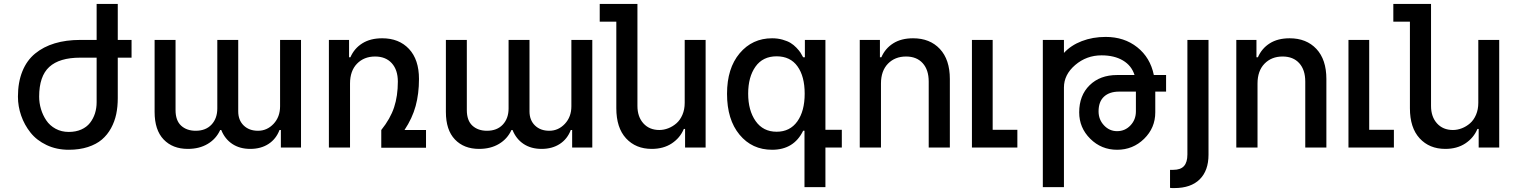

<svg xmlns="http://www.w3.org/2000/svg" viewBox="-20 -747 7690 972"><path d="M469.2 -230V-455.1H386.2Q280.8 -455.1 229.5 -408.2Q178.2 -361.3 178.2 -257.8Q178.2 -225.6 187.5 -194.6Q196.8 -163.6 214.4 -137.5Q231.9 -111.3 261.5 -95.2Q291 -79.1 328.1 -79.1Q363.8 -79.1 391.4 -91.3Q418.9 -103.5 435.5 -124.8Q452.1 -146 460.7 -172.6Q469.2 -199.2 469.2 -230ZM386.2 -544.9H469.2V-727.1H576.2V-544.9H646V-455.1H576.2V-250Q576.2 -206.5 568.4 -169.2Q560.5 -131.8 542.2 -98.1Q523.9 -64.5 495.8 -40.5Q467.8 -16.6 425 -2.7Q382.3 11.2 328.1 11.2Q266.1 11.2 215.8 -12.7Q165.5 -36.6 134.5 -75.7Q103.5 -114.7 87.2 -161.6Q70.8 -208.5 70.8 -257.8Q70.8 -330.6 93.3 -386Q115.7 -441.4 157.7 -475.8Q199.7 -510.3 257.1 -527.6Q314.5 -544.9 386.2 -544.9Z M1397.9 -544.9H1503.9V0H1401.9V-88.9H1395Q1377.9 -43.5 1339.4 -18.3Q1300.8 6.8 1247.1 6.8Q1193.8 6.8 1156 -18.3Q1118.2 -43.5 1100.1 -88.9H1094.7Q1074.2 -43.9 1031.7 -18.6Q989.3 6.8 930.7 6.8Q854 6.8 808.3 -41Q762.7 -88.9 762.7 -180.2V-544.9H868.7V-189.9Q868.7 -136.7 897 -110.8Q925.3 -85 970.7 -85Q1021.5 -85 1050.8 -116.2Q1080.1 -147.5 1080.1 -198.2V-544.9H1186V-183.1Q1186 -138.7 1213.6 -111.8Q1241.2 -85 1286.1 -85Q1332 -85 1365 -120.1Q1397.9 -155.3 1397.9 -209Z M1994.1 -334Q1994.1 -393.1 1963.4 -427Q1932.6 -460.9 1878.9 -460.9Q1822.8 -460.9 1787.4 -424.6Q1752 -388.2 1752 -324.2V0H1645V-544.9H1747.1V-457H1753.9Q1773.4 -502 1814.2 -527.6Q1855 -553.2 1915 -553.2Q2000 -553.2 2050.5 -499.3Q2101.1 -445.3 2101.1 -347.2Q2101.1 -272.5 2084.2 -210.4Q2067.4 -148.4 2027.8 -88.9H2136.7V1H1910.2V-88.9Q1956.1 -146 1975.1 -203.6Q1994.1 -261.2 1994.1 -334Z M2872.6 -544.9H2978.5V0H2876.5V-88.9H2869.6Q2852.5 -43.5 2814 -18.3Q2775.4 6.8 2721.7 6.8Q2668.5 6.8 2630.6 -18.3Q2592.8 -43.5 2574.7 -88.9H2569.3Q2548.8 -43.9 2506.3 -18.6Q2463.9 6.8 2405.3 6.8Q2328.6 6.8 2283 -41Q2237.3 -88.9 2237.3 -180.2V-544.9H2343.3V-189.9Q2343.3 -136.7 2371.6 -110.8Q2399.9 -85 2445.3 -85Q2496.1 -85 2525.4 -116.2Q2554.7 -147.5 2554.7 -198.2V-544.9H2660.6V-183.1Q2660.6 -138.7 2688.2 -111.8Q2715.8 -85 2760.7 -85Q2806.6 -85 2839.6 -120.1Q2872.6 -155.3 2872.6 -209Z M3446.3 -226.1V-544.9H3552.2V0H3448.2V-94.2H3441.9Q3422.9 -48.8 3380.9 -21Q3338.9 6.8 3279.3 6.8Q3198.7 6.8 3149.4 -46.6Q3100.1 -100.1 3100.1 -199.2V-637.2H3016.1V-727.1H3207V-210.9Q3207 -155.8 3237.3 -122.3Q3267.6 -88.9 3317.9 -88.9Q3340.8 -88.9 3363.3 -97.7Q3385.7 -106.4 3404.5 -122.8Q3423.3 -139.2 3434.8 -166Q3446.3 -192.9 3446.3 -226.1Z M3911.6 -80.1Q3979 -80.1 4016.4 -132.3Q4053.7 -184.6 4053.7 -272.9Q4053.7 -360.4 4017.3 -411.1Q3981 -461.9 3911.6 -461.9Q3841.8 -461.9 3804.7 -409.7Q3767.6 -357.4 3767.6 -272.9Q3767.6 -188 3805.4 -134Q3843.3 -80.1 3911.6 -80.1ZM4158.7 200.2H4052.7V-85H4045.9Q3999 11.2 3888.7 11.2Q3787.1 11.2 3723.9 -65.2Q3660.6 -141.6 3660.6 -272Q3660.6 -401.4 3724.6 -477.3Q3788.6 -553.2 3888.7 -553.2Q3917.5 -553.2 3942.1 -546.1Q3966.8 -539.1 3982.4 -529.5Q3998 -520 4012 -505.4Q4025.9 -490.7 4032.5 -480.5Q4039.1 -470.2 4045.9 -457H4054.7V-544.9H4158.7V-89.8H4241.7V0H4158.7Z M4439.9 -324.2V0H4332.5V-544.9H4434.6V-457H4441.9Q4461.4 -502 4502 -527.6Q4542.5 -553.2 4602.5 -553.2Q4687.5 -553.2 4738 -499.3Q4788.6 -445.3 4788.6 -347.2V0H4681.6V-334Q4681.6 -393.6 4651.1 -427.2Q4620.6 -460.9 4566.9 -460.9Q4510.7 -460.9 4475.3 -424.6Q4439.9 -388.2 4439.9 -324.2Z M5130.4 0H4900.4V-544.9H5005.4V-89.8H5130.4Z M5730.5 -183.1V-283.2H5645.5Q5596.7 -283.2 5569.1 -257.8Q5541.5 -232.4 5541.5 -183.1Q5541.5 -141.6 5569.1 -112.3Q5596.7 -83 5635.3 -83Q5675.3 -83 5702.9 -112.1Q5730.5 -141.1 5730.5 -183.1ZM5366.2 -304.2V200.2H5259.3V-544.9H5366.2V-479Q5401.4 -517.6 5456.5 -538.8Q5511.7 -560.1 5577.6 -560.1Q5671.4 -560.1 5737.3 -507.8Q5803.2 -455.6 5821.3 -367.2H5883.3V-283.2H5828.6V-178.2Q5828.6 -99.6 5772 -44.2Q5715.3 11.2 5635.3 11.2Q5555.7 11.2 5499.5 -44.4Q5443.4 -100.1 5443.4 -178.2Q5443.4 -263.7 5496.1 -315.4Q5548.8 -367.2 5635.3 -367.2H5723.6Q5708.5 -415 5664.8 -440.9Q5621.1 -466.8 5556.6 -466.8Q5480.5 -466.8 5423.3 -418Q5366.2 -369.1 5366.2 -304.2Z M5915 112.8ZM5914.1 112.8ZM5907.2 112.8ZM5904.3 112.8ZM5991.2 35.2V-544.9H6098.1V36.1Q6098.1 116.7 6053.5 160.9Q6008.8 205.1 5925.3 205.1H5921.9H5919.9H5914.1Q5907.2 205.1 5903.3 204.1V112.8H5904.3H5905.3H5906.2H5907.2H5908.2H5911.1H5912.1H5913.1H5914.1H5915H5918.9H5919.9Q5957 112.8 5974.1 93.5Q5991.2 74.2 5991.2 35.2ZM5905.3 112.8Z M6346.2 -324.2V0H6238.8V-544.9H6340.8V-457H6348.1Q6367.7 -502 6408.2 -527.6Q6448.7 -553.2 6508.8 -553.2Q6593.8 -553.2 6644.3 -499.3Q6694.8 -445.3 6694.8 -347.2V0H6587.9V-334Q6587.9 -393.6 6557.4 -427.2Q6526.9 -460.9 6473.1 -460.9Q6417 -460.9 6381.6 -424.6Q6346.2 -388.2 6346.2 -324.2Z M7036.6 0H6806.6V-544.9H6911.6V-89.8H7036.6Z M7463.9 -226.1V-544.9H7569.8V0H7465.8V-94.2H7459.5Q7440.4 -48.8 7398.4 -21Q7356.4 6.8 7296.9 6.8Q7216.3 6.8 7167 -46.6Q7117.7 -100.1 7117.7 -199.2V-637.2H7033.7V-727.1H7224.6V-210.9Q7224.6 -155.8 7254.9 -122.3Q7285.2 -88.9 7335.4 -88.9Q7358.4 -88.9 7380.9 -97.7Q7403.3 -106.4 7422.1 -122.8Q7440.9 -139.2 7452.4 -166Q7463.9 -192.9 7463.9 -226.1Z"/></svg>

Font: Telcell.Market Med
Style: Regular
Weight: 500
Designer: Rasmus Andersson, Sedrak Mkrtchyan
Version: Version 3.019;git-0a5106e0b